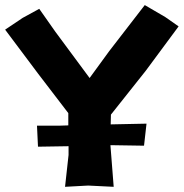

<svg xmlns="http://www.w3.org/2000/svg" viewBox="-22 -718 716 748"><path d="M122.1 -228.5 126 -146.5 245.1 -148.4V-114.3L231.4 9.8L321.3 4.9L420.9 9.8L408.2 -152.3H418.9L539.1 -150.4L548.8 -236.3L409.2 -233.4L410.2 -271.5L545.9 -442.4L673.8 -615.2L622.1 -651.4L542 -698.2L403.3 -518.6L327.1 -414.1L193.4 -594.7L130.9 -683.6L66.4 -648.4L-2 -602.5L126 -431.6L244.1 -277.3V-229.5L211.9 -228.5Z"/></svg>

Font: MaokenAssortedSans-Lite
Style: Lite
Weight: 400
Version: Version 1.400